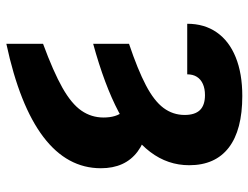

<svg xmlns="http://www.w3.org/2000/svg" viewBox="-112 -482 806 623"><g transform="rotate(90 291.5 -170.0)"><path d="M121.6 -68.8V-185.1Q205.6 -213.4 256.3 -240Q307.1 -266.6 329.8 -297.1Q352.5 -327.6 352.5 -365.7Q352.5 -398.9 336.7 -415.3Q320.8 -431.6 288.1 -431.6Q267.1 -431.6 252 -424.8Q236.8 -418 228.8 -405.3Q220.7 -392.6 220.7 -374H56.6Q56.6 -429.7 84.5 -469.7Q112.3 -509.8 165 -531.2Q217.8 -552.7 291 -552.7Q401.4 -552.7 458.5 -508.8Q515.6 -464.8 515.6 -380.4Q515.6 -311 472.7 -254.2Q429.7 -197.3 342.5 -151.4Q255.4 -105.5 121.6 -68.8ZM291.5 -186.5 315.9 -252Q417.5 -253.4 471.4 -212.9Q525.4 -172.4 525.4 -93.8Q525.4 15.6 423.8 92.8Q322.3 169.9 121.6 212.9V93.8Q211.9 60.5 264.2 31Q316.4 1.5 338.6 -30.8Q360.8 -63 360.8 -102.5Q360.8 -144 341.3 -166.3Q321.8 -188.5 291.5 -186.5Z"/></g></svg>

Font: Inter 18pt ExtraBold
Style: Regular
Weight: 800
Designer: Rasmus Andersson
Foundry: rsms
Version: Version 4.001;git-66647c0bb